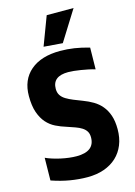

<svg xmlns="http://www.w3.org/2000/svg" viewBox="-143 -1047 797 1132"><g transform="rotate(-15 255.0 -480.5)"><path d="M246 12Q195 12 141 3Q87 -6 29 -26L31 -164Q48 -156 71.5 -148.5Q95 -141 120 -135.5Q145 -130 170 -127Q195 -124 216 -124Q326 -124 326 -210Q326 -232 317 -246.5Q308 -261 291.5 -271.5Q275 -282 252.5 -290Q230 -298 203 -307Q170 -317 139.5 -332Q109 -347 86 -373Q63 -399 49 -439Q35 -479 35 -539Q35 -638 100 -693.5Q165 -749 281 -749Q324 -749 367.5 -742.5Q411 -736 458 -722L456 -590Q436 -596 414 -600.5Q392 -605 370.5 -608.5Q349 -612 329.5 -614Q310 -616 295 -616Q199 -616 199 -539Q199 -516 209.5 -500Q220 -484 239 -472.5Q258 -461 282.5 -451Q307 -441 336 -430Q368 -418 396 -401.5Q424 -385 445 -360Q466 -335 478 -300Q490 -265 490 -216Q490 -163 473 -121Q456 -79 424.5 -49.5Q393 -20 348 -4Q303 12 246 12ZM194 -798 260 -973H424L309 -789Z"/></g></svg>

Font: Encode Sans Compressed
Style: ExtraBold
Weight: 800
Designer: Pablo Impallari, Andres Torresi
Foundry: Pablo Impallari, Andres Torresi
Version: Version 1.000; ttfautohint (v1.00) -l 8 -r 50 -G 200 -x 14 -